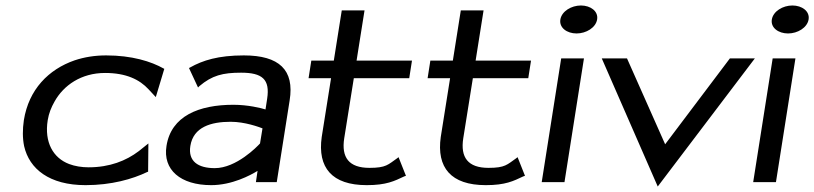

<svg xmlns="http://www.w3.org/2000/svg" viewBox="-20 -664 2969 700"><path d="M67 -226C62 -192 62 -160 68 -131C87 -48 160 11 292 11C386 11 463 -11 517 -37L520 -38L521 -141L486 -113C440 -78 380 -54 303 -54C278 -54 253 -58 232 -66C174 -88 141 -145 154 -226C158 -251 167 -273 179 -294C212 -353 276 -398 363 -398C440 -398 489 -374 522 -338L548 -310L579 -413L577 -414C531 -440 461 -462 367 -462C326 -462 288 -456 252 -444C157 -411 85 -338 67 -226Z M587 -132C573 -45 638 11 750 11C826 11 893 -25 919 -41L913 0H989L1036 -298C1054 -409 998 -462 869 -462C776 -462 719 -444 673 -418L669 -416L702 -345L707 -350C753 -389 792 -399 859 -399C936 -399 965 -375 954 -304L948 -265C932 -270 884 -282 831 -282C705 -282 604 -241 587 -132ZM674 -132C685 -201 749 -220 821 -220C873 -220 924 -201 937 -196L928 -141C918 -130 842 -51 763 -51C702 -51 665 -76 674 -132Z M1105 -379H1187L1153 -165C1137 -53 1190 11 1317 11C1389 11 1418 -4 1454 -21L1460 -23L1433 -91L1428 -87C1395 -64 1388 -52 1327 -52C1252 -52 1224 -90 1235 -160L1270 -379H1472L1482 -443H1280L1309 -626H1226L1197 -443H1115Z M1539 -379H1621L1587 -165C1571 -53 1624 11 1751 11C1823 11 1852 -4 1888 -21L1894 -23L1867 -91L1862 -87C1829 -64 1822 -52 1761 -52C1686 -52 1658 -90 1669 -160L1704 -379H1906L1916 -443H1714L1743 -626H1660L1631 -443H1549Z M2023 -593C2018 -563 2047 -542 2082 -542C2117 -542 2152 -563 2157 -593C2162 -623 2133 -644 2098 -644C2063 -644 2028 -623 2023 -593ZM1955 0H2038L2109 -451H2026Z M2174 -451 2378 16 2732 -451H2641L2405 -138L2266 -451Z M2794 -593C2789 -563 2818 -542 2853 -542C2888 -542 2923 -563 2928 -593C2933 -623 2904 -644 2869 -644C2834 -644 2799 -623 2794 -593ZM2726 0H2809L2880 -451H2797Z"/></svg>

Font: Charger Sport
Style: DfBdExtObl
Weight: 400
Designer: Jasper
Foundry: Cannot Into Space Fonts
Version: Version 1.1